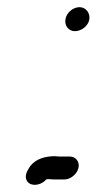

<svg xmlns="http://www.w3.org/2000/svg" viewBox="-20 -496 283 536"><path d="M199 -27C203 -44 192 -59 175 -59H152C146 -59 140 -59 134 -60C105 -60 80 -52 65 -33C59 -24 52 -14 52 -2C54 26 91 26 109 5C112 4 114 4 116 4C123 5 130 5 137 5H160C177 5 195 -10 199 -27ZM163 -444C159 -425 171 -409 189 -409C206 -409 225 -422 229 -440C233 -459 220 -476 202 -476C185 -476 167 -462 163 -444Z"/></svg>

Font: Electronic
Style: SeBdIt
Weight: 600
Version: Version 1.011